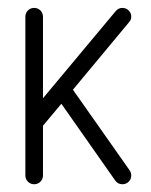

<svg xmlns="http://www.w3.org/2000/svg" viewBox="-20 -475 390 495"><path d="M45.4 -22.9V-431.6Q45.4 -441.4 52 -448Q58.6 -454.6 68.1 -454.6Q77.6 -454.6 84.2 -448Q90.8 -441.4 90.8 -431.6V-221.7L278.3 -446.3Q285.2 -454.6 295.4 -454.6Q305.2 -454.6 311.8 -448Q318.4 -441.4 318.4 -431.6Q318.4 -423.8 312.5 -417.5L168 -243.7L314 -36.1Q317.9 -30.8 318.4 -22.9Q318.4 -13.2 311.8 -6.6Q305.2 0 295.4 0Q283.7 0 276.9 -9.8L138.2 -207.5L90.8 -150.9V-22.9Q90.8 -13.2 84.2 -6.6Q77.6 0 68.1 0Q58.6 0 52 -6.6Q45.4 -13.2 45.4 -22.9Z"/></svg>

Font: OpenGost Type A TT
Style: Regular
Weight: 400
Version: Version 0.3